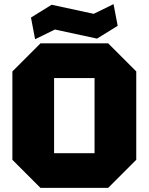

<svg xmlns="http://www.w3.org/2000/svg" viewBox="-20 -910 720 930"><path d="M40 -136V-564L176 -700H504L640 -564V-136L504 0H176ZM242 -532V-168H438V-532ZM150 -720 130 -825 230 -887 434 -843 530 -890 550 -785 450 -723 246 -767Z"/></svg>

Font: Tektur ExtraBold
Style: Regular
Weight: 800
Designer: Adam Jagosz
Foundry: Adam Jagosz
Version: Version 1.005;gftools[0.9.30]